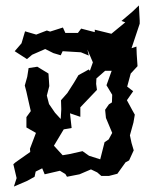

<svg xmlns="http://www.w3.org/2000/svg" viewBox="-20 -622 577 705"><path d="M111 8 135 -4 144 18 200 5 220 17 226 27 272 18 314 0 337 11 352 24H380L411 16L441 -26L454 -33L471 -70L463 -97L457 -125L470 -172L475 -201L466 -217L446 -254L469 -287L447 -304L460 -352L485 -379L482 -423L481 -451L463 -445L493 -535V-546L490 -602L466 -579L426 -545L440 -540L389 -498L328 -513V-504L278 -517L266 -501H220L211 -521L164 -506L152 -510L113 -495L72 -507L59 -463L34 -434L79 -405L98 -421L146 -442L176 -427L203 -419L210 -434L277 -430L306 -418L301 -440L321 -393L310 -362L306 -367L268 -346L252 -319L227 -280L204 -254L205 -221L203 -185L182 -208L160 -240L152 -271L161 -306L158 -352L117 -377L85 -372L80 -340L71 -308L77 -285L83 -258L93 -214L77 -192V-154L112 -134L90 -76L91 -64L37 -26L29 -19L41 32L31 63L80 42L107 27ZM178 -87 214 -147 243 -152 237 -206 275 -193V-228L336 -292L333 -314L334 -334L366 -362H390L371 -309L392 -274L391 -246L380 -239L366 -219L369 -189L392 -134L379 -110L364 -100L348 -37L307 -50L283 -67L234 -56L210 -52Z"/></svg>

Font: チョークS
Style: Regular
Weight: 400
Designer: [Stick] Fontworks Inc.
Foundry: [Stick] Fontworks Inc.
Version: Version 1.200;FEAKit 1.0